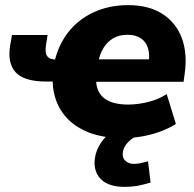

<svg xmlns="http://www.w3.org/2000/svg" viewBox="-20 -529 760 751"><path d="M460 11Q371 11 309.5 -18.5Q248 -48 216.5 -100.5Q185 -153 186 -222L199 -210H162Q74 -210 41 -246.5Q8 -283 20 -353L27 -392H166L160 -353Q155 -323 164.5 -309.5Q174 -296 200 -296H214L192 -282Q207 -352 247 -403Q287 -454 347.5 -481.5Q408 -509 481 -509Q562 -509 615.5 -474.5Q669 -440 691.5 -379Q714 -318 702 -238L698 -209H344L356 -224Q354 -173 385.5 -146.5Q417 -120 481 -120Q520 -120 561 -130.5Q602 -141 632 -161L668 -44Q641 -27 607 -14.5Q573 -2 536 4.5Q499 11 460 11ZM478 -393Q446 -393 422.5 -379Q399 -365 384.5 -341Q370 -317 364 -285L358 -297H575L562 -284Q566 -317 558.5 -341.5Q551 -366 530.5 -379.5Q510 -393 478 -393ZM468 202Q408 202 378 175Q348 148 350 102Q353 53 388 12.5Q423 -28 475 -48L520 0Q501 9 487.5 21Q474 33 467.5 45.5Q461 58 460 71Q459 91 472 101.5Q485 112 504 112Q519 112 531.5 109Q544 106 559 102L569 185Q539 194 516.5 198Q494 202 468 202Z"/></svg>

Font: Nunito Sans 10pt Black
Style: Italic
Weight: 900
Italic angle: -9°
Designer: Vernon Adams
Foundry: Vernon Adams
Version: Version 3.101;gftools[0.9.27]